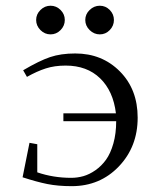

<svg xmlns="http://www.w3.org/2000/svg" viewBox="-20 -637 534 664"><path d="M58.1 -23.9 82 -143.1 108.9 -138.2V-41Q164.1 -22 226.1 -22Q247.6 -22 268.3 -27.8Q289.1 -33.7 310.1 -48.3Q331.1 -63 346.7 -84.7Q362.3 -106.4 372.1 -140.9Q381.8 -175.3 381.8 -217.8H199.2V-245.1H380.9Q371.6 -322.3 326.2 -366.2Q280.8 -410.2 207 -410.2Q168.9 -410.2 138.4 -400.4Q107.9 -390.6 73.2 -371.1L60.1 -394Q115.7 -426.8 153.1 -439.5Q190.4 -452.1 240.2 -452.1Q333 -452.1 394.5 -390.1Q456.1 -328.1 456.1 -230Q456.1 -129.4 390.9 -61.3Q325.7 6.8 228 6.8Q180.7 6.8 144 -0.5Q107.4 -7.8 58.1 -23.9ZM119.9 -533Q105 -547.9 105 -567.9Q105 -587.9 119.9 -602.5Q134.8 -617.2 154.8 -617.2Q174.8 -617.2 189.5 -602.5Q204.1 -587.9 204.1 -567.9Q204.1 -547.9 189.5 -533Q174.8 -518.1 154.8 -518.1Q134.8 -518.1 119.9 -533ZM290 -533Q274.9 -547.9 274.9 -567.9Q274.9 -587.9 290 -602.5Q305.2 -617.2 325.2 -617.2Q345.2 -617.2 359.6 -602.5Q374 -587.9 374 -567.9Q374 -547.9 359.6 -533Q345.2 -518.1 325.2 -518.1Q305.2 -518.1 290 -533Z"/></svg>

Font: Dehuti Alt
Style: Book
Weight: 400
Version: Version 1.2